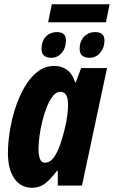

<svg xmlns="http://www.w3.org/2000/svg" viewBox="-20 -867 532 897"><path d="M205 -763 222 -847H492L475 -763ZM220 -597Q174 -597 174 -639Q174 -674 194 -695.5Q214 -717 247 -717Q288 -717 288 -678Q288 -643 268.5 -620Q249 -597 220 -597ZM399 -597Q352 -597 352 -639Q352 -674 372.5 -695.5Q393 -717 425 -717Q468 -717 468 -678Q468 -644 448 -620.5Q428 -597 399 -597ZM129 10Q77 10 47 -33Q17 -76 17 -152Q17 -195 25 -249Q33 -303 50 -357Q67 -411 93 -457Q119 -503 154 -531Q189 -559 235 -559Q267 -559 292.5 -541Q318 -523 331 -482H334L359 -549H480L363 0H250V-69H246Q220 -34 193.5 -12Q167 10 129 10ZM189 -107Q214 -107 231.5 -131.5Q249 -156 261 -191Q273 -226 281 -259Q292 -305 295 -331.5Q298 -358 298 -378Q298 -438 262 -438Q243 -438 227.5 -419Q212 -400 199.5 -369Q187 -338 178 -302Q169 -266 164.5 -231.5Q160 -197 160 -172Q160 -107 189 -107Z"/></svg>

Font: Noto Sans ExtraCondensed ExtraBold
Style: Italic
Weight: 800
Width: 2
Italic angle: -12°
Designer: Monotype Design Team
Foundry: Monotype Imaging Inc.
Version: Version 2.013; ttfautohint (v1.8.4.7-5d5b)